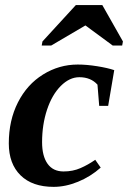

<svg xmlns="http://www.w3.org/2000/svg" viewBox="-20 -725 503 755"><path d="M190.9 9.8Q106.9 9.8 60.8 -35.6Q14.6 -81.1 14.6 -161.1Q14.6 -251.5 50.5 -322.3Q86.4 -393.1 149.4 -432.1Q212.4 -471.2 285.6 -471.2Q320.8 -471.2 362.1 -464.6Q403.3 -458 429.2 -449.2L405.3 -308.6H370.1L363.3 -392.1Q336.9 -421.4 292 -421.4Q253.4 -421.4 219 -387Q184.6 -352.5 165 -293.7Q145.5 -234.9 145.5 -166Q145.5 -111.3 167 -81.1Q188.5 -50.8 230 -50.8Q266.6 -50.8 296.6 -64Q326.7 -77.1 354.5 -96.7L376 -65.9Q335.9 -30.3 286.9 -10.3Q237.8 9.8 190.9 9.8ZM144 -545.9 147 -562 278.3 -705.1H382.3L463.4 -562L460.4 -545.9H423.3L315.9 -625L181.2 -545.9Z"/></svg>

Font: Tinos
Style: Bold Italic
Weight: 700
Italic angle: -16.333°
Designer: Steve Matteson
Foundry: Monotype Imaging Inc.
Version: Version 1.23